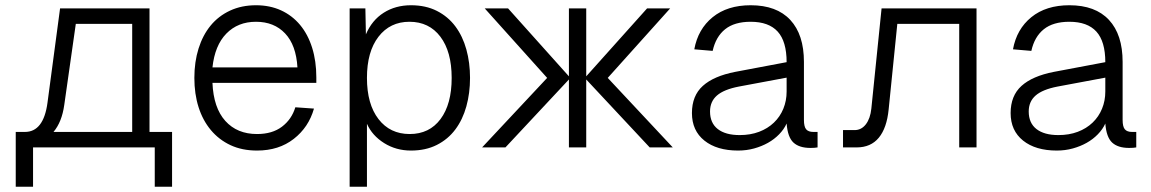

<svg xmlns="http://www.w3.org/2000/svg" viewBox="-20 -562 4387 732"><path d="M40 150V-59H75Q146 -59 161 -170L209 -530H550V-59H636V150H570V0H106V150ZM225 -162Q216 -97 184 -59H484V-471H269Z M960 12Q903 12 859 -8.5Q815 -29 784 -66Q753 -103 737 -153.5Q721 -204 721 -265Q721 -326 737 -377Q753 -428 783 -464.5Q813 -501 857 -521.5Q901 -542 956 -542Q1009 -542 1051.5 -522.5Q1094 -503 1124 -467Q1154 -431 1170 -380Q1186 -329 1186 -267V-246H790Q794 -151 839 -101Q884 -51 960 -51Q1018 -51 1055 -79Q1092 -107 1106 -153L1177 -148Q1157 -77 1100 -32.5Q1043 12 960 12ZM1114 -305Q1109 -390 1067 -434.5Q1025 -479 956 -479Q887 -479 843 -434Q799 -389 790 -305Z M1313 150V-530H1373L1375 -431Q1398 -485 1443 -513.5Q1488 -542 1547 -542Q1603 -542 1645.5 -520.5Q1688 -499 1716 -461.5Q1744 -424 1758 -373.5Q1772 -323 1772 -265Q1772 -207 1758 -156.5Q1744 -106 1716 -68.5Q1688 -31 1645.5 -9.5Q1603 12 1547 12Q1490 12 1444.5 -16.5Q1399 -45 1379 -90V150ZM1542 -51Q1617 -51 1659.5 -108Q1702 -165 1702 -265Q1702 -365 1659 -422Q1616 -479 1541 -479Q1467 -479 1423 -422Q1379 -365 1379 -265Q1379 -165 1423 -108Q1467 -51 1542 -51Z M1818 0 2066 -265 1828 -530H1917L2149 -271V-530H2215V-271L2447 -530H2535L2297 -265L2545 0H2457L2215 -259V0H2149V-259L1907 0Z M2794 12Q2713 12 2665.5 -26Q2618 -64 2618 -131Q2618 -197 2659.5 -234.5Q2701 -272 2783 -288L2979 -325Q2979 -404 2945 -441.5Q2911 -479 2842 -479Q2780 -479 2744.5 -450.5Q2709 -422 2697 -368L2627 -374Q2641 -451 2697 -496.5Q2753 -542 2842 -542Q2941 -542 2993 -486Q3045 -430 3045 -326V-105Q3045 -79 3053.5 -69Q3062 -59 3081 -59H3097V0Q3092 1 3085 1.5Q3078 2 3070 2Q3027 2 3005 -18.5Q2983 -39 2979 -91Q2969 -69 2950.5 -50Q2932 -31 2908 -17.5Q2884 -4 2855 4Q2826 12 2794 12ZM2800 -47Q2841 -47 2874 -59.5Q2907 -72 2930.5 -94.5Q2954 -117 2966.5 -147.5Q2979 -178 2979 -213V-266L2797 -232Q2740 -221 2713.5 -198Q2687 -175 2687 -137Q2687 -93 2716.5 -70Q2746 -47 2800 -47Z M3194 0V-66H3238Q3264 -66 3281 -88Q3298 -110 3302 -148L3341 -530H3703V0H3637V-471H3401L3368 -145Q3361 -74 3330.5 -37Q3300 0 3246 0Z M4009 12Q3928 12 3880.5 -26Q3833 -64 3833 -131Q3833 -197 3874.5 -234.5Q3916 -272 3998 -288L4194 -325Q4194 -404 4160 -441.5Q4126 -479 4057 -479Q3995 -479 3959.5 -450.5Q3924 -422 3912 -368L3842 -374Q3856 -451 3912 -496.5Q3968 -542 4057 -542Q4156 -542 4208 -486Q4260 -430 4260 -326V-105Q4260 -79 4268.5 -69Q4277 -59 4296 -59H4312V0Q4307 1 4300 1.5Q4293 2 4285 2Q4242 2 4220 -18.5Q4198 -39 4194 -91Q4184 -69 4165.5 -50Q4147 -31 4123 -17.5Q4099 -4 4070 4Q4041 12 4009 12ZM4015 -47Q4056 -47 4089 -59.5Q4122 -72 4145.5 -94.5Q4169 -117 4181.5 -147.5Q4194 -178 4194 -213V-266L4012 -232Q3955 -221 3928.5 -198Q3902 -175 3902 -137Q3902 -93 3931.5 -70Q3961 -47 4015 -47Z"/></svg>

Font: Geist Light
Style: Regular
Weight: 400
Designer: Basement.studio, Andrés Briganti, Mateo Zaragoza
Foundry: Basement.studio, Vercel, Andrés Briganti, Guido Ferreyra, Mateo Zaragoza
Version: Version 1.401